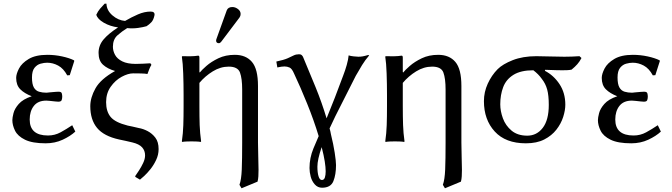

<svg xmlns="http://www.w3.org/2000/svg" viewBox="-20 -760 3612 1032"><path d="M233.4 -422.9Q217.3 -422.9 198.2 -417.7Q179.2 -412.6 165.5 -395.5Q151.9 -378.4 151.9 -343.8Q151.9 -307.6 161.9 -290Q171.9 -272.5 189.7 -267.1Q207.5 -261.7 230 -261.7Q231 -261.7 245.8 -263.4Q260.7 -265.1 276.6 -266.1Q292.5 -267.1 294.4 -267.1Q309.6 -267.1 312 -258.5Q314.5 -250 314.5 -240.7Q314.5 -231 311.5 -222.2Q308.6 -213.4 293.5 -213.4Q289.6 -213.4 275.6 -214.8Q261.7 -216.3 248 -217.8Q234.4 -219.2 229 -219.2Q184.1 -219.2 161.9 -190.7Q139.6 -162.1 139.6 -117.7Q139.6 -31.7 237.8 -31.7Q274.4 -31.7 305.7 -48.8Q336.9 -65.9 368.2 -86.9L384.8 -52.7Q358.4 -28.3 316.9 -9Q275.4 10.3 225.6 10.3Q153.8 10.3 114.5 -9Q75.2 -28.3 60.8 -57.6Q46.4 -86.9 46.4 -114.3Q46.4 -127.4 52.5 -151.6Q58.6 -175.8 80.8 -201.2Q103 -226.6 150.4 -242.7Q111.3 -257.8 89.1 -280Q66.9 -302.2 66.9 -341.3Q66.9 -362.3 82 -391.6Q97.2 -420.9 134.5 -443.1Q171.9 -465.3 234.4 -465.3Q274.4 -465.3 313.7 -456.8Q353 -448.2 377.4 -436L379.4 -432.6L355 -356L341.3 -355Q321.3 -392.1 292.7 -407.5Q264.2 -422.9 233.4 -422.9Z M793.9 -411.6Q787.1 -400.4 782.5 -388.4Q777.8 -376.5 772.5 -362.3Q760.7 -364.7 738 -365.2Q715.3 -365.7 695.8 -365.7Q668.5 -365.7 634 -347.2Q599.6 -328.6 575 -293.7Q550.3 -258.8 550.3 -210.9Q550.3 -161.1 574.5 -131.6Q598.6 -102.1 666.5 -85Q675.8 -83 692.4 -79.6Q709 -76.2 726.1 -71.8Q749.5 -67.9 773.7 -55.2Q797.9 -42.5 815.2 -19.8Q832.5 2.9 832.5 41.5Q832.5 71.8 819.3 99.6Q806.2 127.4 788.3 149.7Q770.5 171.9 754.4 186.5Q738.3 201.2 732.4 205.6L709 191.9L706.1 187.5Q714.4 175.8 726.8 156.7Q739.3 137.7 749.5 116Q759.8 94.2 759.8 75.2Q759.8 49.8 743.9 32Q728 14.2 690.9 5.4Q673.8 1 656 -2.7Q638.2 -6.3 620.1 -10.3Q538.1 -28.3 501.7 -72.5Q465.3 -116.7 465.3 -189Q465.3 -235.4 493.2 -285.2Q521 -335 598.6 -378.4Q558.1 -390.1 533.9 -411.9Q509.8 -433.6 509.8 -476.1Q509.8 -516.1 536.6 -547.9Q563.5 -579.6 614.7 -612.8Q572.3 -618.2 538.3 -637.7Q504.4 -657.2 497.6 -680.7Q506.3 -699.7 517.6 -712.9Q528.8 -726.1 542.5 -740.2H552.2Q553.2 -704.1 584.5 -677.2Q615.7 -650.4 652.3 -647.5Q686.5 -667.5 721.4 -682.6Q756.3 -697.8 789.6 -697.8Q813 -697.8 810.5 -678.7Q805.2 -652.3 793 -639.9Q780.8 -627.4 767.6 -619.1Q749.5 -613.8 722.2 -609.9Q694.8 -606 663.6 -608.9Q635.7 -591.8 611.3 -570.1Q586.9 -548.3 586.9 -508.8Q586.9 -486.3 598.4 -465.1Q609.9 -443.8 637.2 -430.2Q664.6 -416.5 710 -416.5Q728 -416.5 750.7 -417.7Q773.4 -418.9 788.1 -419.9Z M1053.7 -370.1Q1064 -383.3 1089.6 -405.8Q1115.2 -428.2 1153.8 -446.8Q1192.4 -465.3 1242.2 -465.3Q1301.8 -465.3 1334.2 -427.2Q1366.7 -389.2 1366.7 -297.9V6.3Q1366.7 46.4 1368.2 84.2Q1369.6 122.1 1369.6 152.8Q1369.6 171.9 1368.7 187.7Q1367.7 203.6 1364.3 216.3L1278.3 252L1267.1 233.4Q1277.3 205.6 1279.5 150.9Q1281.7 96.2 1281.7 6.3V-278.8Q1281.7 -337.9 1270 -369.9Q1258.3 -401.9 1209.5 -401.9Q1165 -401.9 1123.8 -376.5Q1082.5 -351.1 1051.8 -314.5V-190.9Q1051.8 -130.4 1053.2 -87.9Q1054.7 -45.4 1061 0L1059.1 2.9Q1049.8 1 1034.2 0.5Q1018.6 0 1009.3 0Q999.5 0 984.1 0.5Q968.8 1 959.5 2.9L957.5 0Q963.9 -43.5 965.3 -87.4Q966.8 -131.3 966.8 -190.9V-249Q966.8 -308.6 964.8 -364.7Q962.9 -420.9 957.5 -455.1L959.5 -458Q977.1 -457 1002.7 -457.5Q1028.3 -458 1045.4 -460.9Q1051.8 -460.9 1051.8 -450.2V-373ZM1229 -722.2Q1244.6 -722.2 1259 -711.4Q1273.4 -700.7 1273.4 -684.6Q1273.4 -674.3 1267.1 -665.5L1169.4 -536.1Q1163.1 -527.8 1156.7 -527.8Q1141.6 -527.8 1141.6 -542Q1141.6 -545.9 1144 -552.2L1198.7 -704.1Q1205.6 -722.2 1229 -722.2Z M1643.6 143.1Q1643.6 88.9 1664.6 38.1L1692.9 -28.3Q1667.5 -112.3 1631.1 -202.4Q1594.7 -292.5 1560.5 -364.7Q1549.3 -391.1 1536.4 -397Q1523.4 -402.8 1509.8 -402.8Q1501 -402.8 1492.7 -401.6Q1484.4 -400.4 1470.7 -397.5L1465.3 -429.2Q1506.8 -438 1526.6 -447Q1546.4 -456.1 1558.8 -462.2Q1571.3 -468.3 1586.9 -468.3Q1596.7 -468.3 1600.8 -464.6Q1605 -460.9 1608.4 -455.1Q1642.6 -374 1676.3 -291.3Q1710 -208.5 1735.4 -124Q1756.8 -175.8 1780 -235.6Q1803.2 -295.4 1824.7 -354Q1835.4 -381.3 1843.8 -411.1Q1852.1 -440.9 1854 -462.4Q1862.8 -459 1881.1 -457Q1899.4 -455.1 1906.2 -455.1Q1917.5 -455.1 1929.2 -457Q1940.9 -459 1959 -464.4L1964.4 -462.4Q1941.9 -436 1926.3 -410.4Q1910.6 -384.8 1892.1 -352.1L1782.2 -134.8Q1766.1 -102.1 1751.5 -69.8Q1753.4 -62.5 1755.6 -54.4Q1757.8 -46.4 1758.8 -38.1Q1772 15.1 1779.1 61Q1786.1 106.9 1786.1 127.4Q1786.1 178.2 1772 213.6Q1757.8 249 1710.9 249Q1688 249 1672.4 231.7Q1656.7 214.4 1650.1 189.7Q1643.6 165 1643.6 143.1ZM1709 30.8Q1686 98.1 1686 135.7Q1686 167.5 1692.1 187.5Q1698.2 207.5 1710 207.5Q1721.7 207.5 1726.1 194.3Q1730.5 181.2 1730.5 161.1Q1730.5 139.6 1725.6 107.9Q1720.7 76.2 1709 30.8Z M2147 -370.1Q2157.2 -383.3 2182.9 -405.8Q2208.5 -428.2 2247.1 -446.8Q2285.6 -465.3 2335.4 -465.3Q2395 -465.3 2427.5 -427.2Q2460 -389.2 2460 -297.9V6.3Q2460 46.4 2461.4 84.2Q2462.9 122.1 2462.9 152.8Q2462.9 171.9 2461.9 187.7Q2460.9 203.6 2457.5 216.3L2371.6 252L2360.4 233.4Q2370.6 205.6 2372.8 150.9Q2375 96.2 2375 6.3V-278.8Q2375 -337.9 2363.3 -369.9Q2351.6 -401.9 2302.7 -401.9Q2258.3 -401.9 2217 -376.5Q2175.8 -351.1 2145 -314.5V-190.9Q2145 -130.4 2146.5 -87.9Q2147.9 -45.4 2154.3 0L2152.3 2.9Q2143.1 1 2127.4 0.5Q2111.8 0 2102.5 0Q2092.8 0 2077.4 0.5Q2062 1 2052.7 2.9L2050.8 0Q2057.1 -43.5 2058.6 -87.4Q2060.1 -131.3 2060.1 -190.9V-249Q2060.1 -308.6 2058.1 -364.7Q2056.2 -420.9 2050.8 -455.1L2052.7 -458Q2070.3 -457 2095.9 -457.5Q2121.6 -458 2138.7 -460.9Q2145 -460.9 2145 -450.2V-373Z M3052.2 -385.7Q3041 -383.3 3028.1 -382.8Q3015.1 -382.3 3002.4 -382.3Q2989.7 -382.3 2970.2 -382.8Q2950.7 -383.3 2933.8 -384Q2917 -384.8 2910.6 -384.8L2908.7 -379.4Q2956.1 -355 2987.3 -307.9Q3018.6 -260.7 3018.6 -197.3Q3018.6 -167.5 3007.1 -131.3Q2995.6 -95.2 2970.5 -63Q2945.3 -30.8 2905.3 -10.3Q2865.2 10.3 2806.6 10.3Q2697.3 10.3 2639.2 -53.2Q2581.1 -116.7 2581.1 -216.3Q2581.1 -265.1 2601.6 -310.1Q2622.1 -355 2654.8 -388.2Q2682.1 -415.5 2736.3 -436.8Q2790.5 -458 2862.8 -458Q2899.9 -458 2938 -456.5Q2976.1 -455.1 3013.2 -455.1Q3053.2 -455.1 3094.7 -458L3105.5 -448.2Q3095.7 -429.2 3083 -414.8Q3070.3 -400.4 3052.2 -385.7ZM2814 -30.8Q2865.2 -30.8 2897.5 -73Q2929.7 -115.2 2929.7 -196.3Q2929.7 -247.1 2921.1 -278.8Q2912.6 -310.5 2891.6 -336.9Q2874.5 -361.3 2846.7 -382.3Q2779.3 -382.3 2739.7 -357.7Q2700.2 -333 2684.6 -291.5Q2668.9 -250 2668.9 -199.2Q2668.9 -163.1 2683.1 -124Q2697.3 -85 2729.7 -57.9Q2762.2 -30.8 2814 -30.8Z M3380.9 -422.9Q3364.7 -422.9 3345.7 -417.7Q3326.7 -412.6 3313 -395.5Q3299.3 -378.4 3299.3 -343.8Q3299.3 -307.6 3309.3 -290Q3319.3 -272.5 3337.2 -267.1Q3355 -261.7 3377.4 -261.7Q3378.4 -261.7 3393.3 -263.4Q3408.2 -265.1 3424.1 -266.1Q3439.9 -267.1 3441.9 -267.1Q3457 -267.1 3459.5 -258.5Q3461.9 -250 3461.9 -240.7Q3461.9 -231 3459 -222.2Q3456.1 -213.4 3440.9 -213.4Q3437 -213.4 3423.1 -214.8Q3409.2 -216.3 3395.5 -217.8Q3381.8 -219.2 3376.5 -219.2Q3331.5 -219.2 3309.3 -190.7Q3287.1 -162.1 3287.1 -117.7Q3287.1 -31.7 3385.3 -31.7Q3421.9 -31.7 3453.1 -48.8Q3484.4 -65.9 3515.6 -86.9L3532.2 -52.7Q3505.9 -28.3 3464.4 -9Q3422.9 10.3 3373 10.3Q3301.3 10.3 3262 -9Q3222.7 -28.3 3208.3 -57.6Q3193.8 -86.9 3193.8 -114.3Q3193.8 -127.4 3200 -151.6Q3206.1 -175.8 3228.3 -201.2Q3250.5 -226.6 3297.9 -242.7Q3258.8 -257.8 3236.6 -280Q3214.4 -302.2 3214.4 -341.3Q3214.4 -362.3 3229.5 -391.6Q3244.6 -420.9 3282 -443.1Q3319.3 -465.3 3381.8 -465.3Q3421.9 -465.3 3461.2 -456.8Q3500.5 -448.2 3524.9 -436L3526.9 -432.6L3502.4 -356L3488.8 -355Q3468.8 -392.1 3440.2 -407.5Q3411.6 -422.9 3380.9 -422.9Z"/></svg>

Font: Kurinto Seri
Style: Regular
Weight: 400
Designer: Kurinto was developed by Clint Goss from a range of fonts that are compatible with the SIL Open Font License Version 1.1
Foundry: Clinton F. Goss
Version: Version 2.196; July 25, 2020